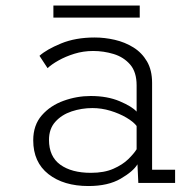

<svg xmlns="http://www.w3.org/2000/svg" viewBox="-20 -644 690 676"><path d="M291.5 11Q204 11 150.5 -31Q97 -73 97 -150Q97 -203.5 127.2 -238Q157.5 -272.5 204 -289.2Q250.5 -306 299.5 -306Q358 -306 401.5 -287.5Q445 -269 461 -251V-343.5Q461 -390.5 438.2 -416.8Q415.5 -443 380.2 -453.8Q345 -464.5 308 -464.5Q273.5 -464.5 242 -454.8Q210.5 -445 185.8 -431Q161 -417 147.5 -404L119 -447.5Q144 -470 195 -491Q246 -512 313.5 -512Q348.5 -512 384.2 -503.8Q420 -495.5 449.8 -477Q479.5 -458.5 497.5 -427.8Q515.5 -397 515.5 -352V-46.5H596.5V0H467L464 -65.5Q449 -40.5 404.8 -14.8Q360.5 11 291.5 11ZM300 -35.5Q347 -35.5 379.2 -49.8Q411.5 -64 431.5 -83.5Q451.5 -103 461 -118.5V-200.5Q449.5 -215.5 424.8 -230Q400 -244.5 368.8 -254Q337.5 -263.5 305.5 -263.5Q267.5 -263.5 232.2 -251.8Q197 -240 174.8 -215.2Q152.5 -190.5 152.5 -151.5Q152.5 -93 192.2 -64.2Q232 -35.5 300 -35.5ZM168 -582V-624.5H472V-582Z"/></svg>

Font: Trispace ExtraLight
Style: Regular
Weight: 200
Designer: Tyler Finck
Foundry: Etcetera Type Company
Version: Version 1.210; ttfautohint (v1.8.3)